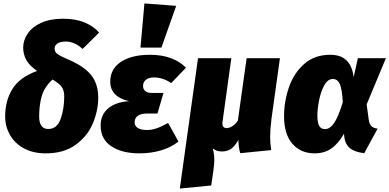

<svg xmlns="http://www.w3.org/2000/svg" viewBox="-20 -873 2267 1118"><path d="M557 -683 461 -588Q415 -631 363 -631Q330 -631 314 -619.5Q298 -608 298 -590Q298 -572 312.5 -560Q327 -548 374 -528Q467 -489 509.5 -437.5Q552 -386 552 -304Q552 -231 521.5 -156.5Q491 -82 422 -31Q353 20 246 20Q173 20 119.5 -9Q66 -38 38 -87.5Q10 -137 10 -195Q10 -286 52 -354.5Q94 -423 196 -460Q151 -491 133 -524Q115 -557 115 -596Q115 -638 141 -677Q167 -716 219.5 -740Q272 -764 347 -764Q421 -764 474 -741.5Q527 -719 557 -683ZM208 -195Q208 -122 261 -122Q313 -122 333.5 -181.5Q354 -241 354 -312Q354 -346 339.5 -366.5Q325 -387 286 -410Q238 -366 223 -313Q208 -260 208 -195Z M566 -142Q566 -205 610 -242Q654 -279 732 -284Q678 -296 650 -324.5Q622 -353 622 -397Q622 -472 684.5 -513Q747 -554 853 -554Q988 -554 1063 -479L977 -389Q929 -422 876 -422Q848 -422 830.5 -409Q813 -396 813 -372Q813 -355 825 -343.5Q837 -332 862 -332H932L897 -212H839Q764 -212 764 -160Q764 -140 782 -128Q800 -116 836 -116Q863 -116 891 -125.5Q919 -135 959 -157L1019 -49Q979 -16 919.5 2Q860 20 792 20Q690 20 628 -21.5Q566 -63 566 -142ZM1006 -839 920 -596H798L821 -853Z M1553 -76Q1553 -41 1559 1L1379 19Q1369 -14 1368 -58Q1347 -21 1325 -6Q1303 9 1272 9Q1239 9 1219 -9Q1220 -4 1224 15Q1228 34 1228 58Q1228 82 1222 124L1210 207L1027 225L1133 -534H1327L1276 -166Q1275 -162 1275 -155Q1275 -127 1300 -127Q1315 -127 1332.5 -138Q1350 -149 1365 -170L1416 -534H1610L1561 -183Q1553 -117 1553 -76Z M2039 -423 2064 -534H2227L2115 -265L2127 -177Q2131 -150 2143.5 -138Q2156 -126 2179 -124L2101 19Q2047 13 2018.5 -9.5Q1990 -32 1985 -75L1983 -94Q1948 -34 1907.5 -7Q1867 20 1812 20Q1731 20 1682.5 -36Q1634 -92 1634 -196Q1634 -281 1662 -363.5Q1690 -446 1750.5 -500Q1811 -554 1903 -554Q1966 -554 1999.5 -519.5Q2033 -485 2039 -423ZM1828 -201Q1828 -158 1839 -139.5Q1850 -121 1872 -121Q1901 -121 1925.5 -156.5Q1950 -192 1976 -278Q1972 -353 1959 -383Q1946 -413 1918 -413Q1888 -413 1867.5 -375Q1847 -337 1837.5 -286.5Q1828 -236 1828 -201Z"/></svg>

Font: FiraGO Heavy
Style: Italic
Weight: 900
Italic angle: -8°
Designer: bBox Type GmbH
Foundry: bBox Type GmbH
Version: Version 1.001